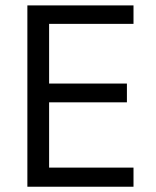

<svg xmlns="http://www.w3.org/2000/svg" viewBox="-20 -708 592 728"><path d="M486.2 -72.5H166.2V-320H461.2V-391.2H166.2V-617.5H486.2V-687.5H83.8V0H486.2Z"/></svg>

Font: Cambay
Style: Regular
Weight: 400
Designer: Pooja Saxena
Foundry: Pooja Saxena
Version: Version 1.181;PS 001.181;hotconv 1.0.70;makeotf.lib2.5.58329